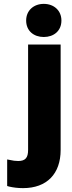

<svg xmlns="http://www.w3.org/2000/svg" viewBox="-20 -758 372 991"><path d="M17 65V202L27 205C49 210 72 213 99 213C222 213 293 139 293 16V-528H125V16C125 56 111 73 74 73C59 73 46 71 33 68ZM115 -652C115 -598 155 -567 206 -567C257 -567 297 -598 297 -652C297 -704 258 -738 206 -738C154 -738 115 -704 115 -652Z"/></svg>

Font: Asimov Pro
Style: Ult
Weight: 900
Designer: Google
Version: Version 2.000980; 2014